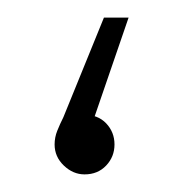

<svg xmlns="http://www.w3.org/2000/svg" viewBox="-20 -198 219 218"><path d="M74 -68Q91 -68 100.5 -58Q110 -48 110 -34Q110 -20 100.5 -10Q91 0 76 0Q63 0 52.5 -10Q42 -20 42 -34Q42 -42 45 -49.5Q48 -57 52 -65L98 -178H126L81 -47Z"/></svg>

Font: Alexandria ExtraLight
Style: Regular
Weight: 250
Designer: Mohamed Gaber
Foundry: Kief Type Foundry
Version: Version 5.100